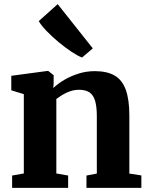

<svg xmlns="http://www.w3.org/2000/svg" viewBox="-20 -907 716 927"><path d="M95 -69.5V-452.5L34.5 -471V-541L209 -564.5H213L239 -544V-507L237.5 -482Q258.5 -502.5 289.8 -521Q321 -539.5 358.8 -551.5Q396.5 -563.5 438 -563.5Q497 -563.5 533.5 -542.2Q570 -521 587.2 -473.8Q604.5 -426.5 604.5 -348.5V-69L662.5 -60V0H397.5V-59.5L447.5 -69V-345Q447.5 -392 439.2 -420Q431 -448 412.2 -460.8Q393.5 -473.5 362 -473.5Q339.5 -473.5 319 -466.5Q298.5 -459.5 281.5 -449Q264.5 -438.5 252 -429V-69.5L309 -59.5V0H38.5V-59.5ZM375.5 -629.5Q354.5 -637.5 324.5 -657.5Q294.5 -677.5 263.2 -703.5Q232 -729.5 206 -756.2Q180 -783 167 -805L258.5 -887L428 -673.5L376.5 -629.5Z"/></svg>

Font: Merriweather 28pt ExtraBold
Style: Regular
Weight: 800
Version: Version 2.100